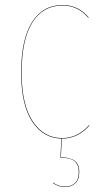

<svg xmlns="http://www.w3.org/2000/svg" viewBox="-20 -547 419 770"><path d="M231 -526.9Q293 -526.9 335.9 -477.1L334 -476.1Q291.5 -524.9 231 -524.9Q152.3 -524.9 109.6 -456.5Q66.9 -388.2 66.9 -255.9Q66.9 -126.5 111.6 -59.8Q156.2 6.8 229 6.8Q291.5 6.8 336.9 -44.9L338.9 -43.9Q293 8.8 229 8.8Q154.8 8.8 109.9 -58.3Q64.9 -125.5 64.9 -255.9Q64.9 -389.2 108.4 -458Q151.9 -526.9 231 -526.9ZM228 8.8 224.1 83Q261.2 84.5 279.5 97.9Q297.9 111.3 297.9 142.1Q297.9 173.3 281.7 188.2Q265.6 203.1 242.2 203.1Q213.9 203.1 191.9 187L192.9 185.1Q213.4 201.2 242.2 201.2Q265.1 201.2 280.5 187Q295.9 172.9 295.9 142.1Q295.9 113.3 278.8 99.4Q261.7 85.4 222.2 85L226.1 8.8Z"/></svg>

Font: Fira Sans Compressed Two
Style: Regular
Weight: 100
Width: 1
Designer: Carrois Corporate & Edenspiekermann AG
Foundry: Carrois Corporate GbR & Edenspiekermann AG
Version: Version 4.203;PS 004.203;hotconv 1.0.88;makeotf.lib2.5.64775